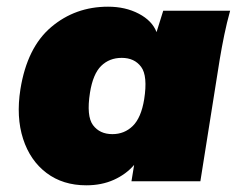

<svg xmlns="http://www.w3.org/2000/svg" viewBox="-20 -542 717 574"><path d="M28 0ZM238 12Q168 12 119 -25Q70 -62 49 -127Q28 -192 41 -275Q61 -400 133 -461Q205 -522 303 -522Q355 -522 395 -501Q435 -480 448 -446L468 -510H668Q658 -474 650.5 -437.5Q643 -401 637 -365L579 0H373L381 -49Q357 -21 320.5 -4.5Q284 12 238 12ZM316 -141Q352 -141 377 -165.5Q402 -190 411 -245Q422 -315 402 -342Q382 -369 344 -369Q307 -369 282.5 -345Q258 -321 249 -265Q238 -195 258 -168Q278 -141 316 -141Z"/></svg>

Font: Winston Black
Style: Italic
Weight: 900
Italic angle: -9°
Designer: Original fonts by Vernon Adams / Changes by Cristiano Sobral
Foundry: VOriginal fonts by Vernon Adams / Changes by Cristiano Sobral
Version: Version 2.503;July 17, 2020;FontCreator 13.0.0.2655 64-bit